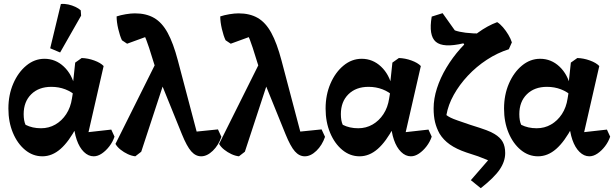

<svg xmlns="http://www.w3.org/2000/svg" viewBox="-20 -805 3217 1006"><path d="M202 14Q152 14 111.5 -19.5Q71 -53 47.5 -109.5Q24 -166 24 -236Q24 -308 49.5 -367Q75 -426 118 -461.5Q161 -497 213 -497Q271 -497 314.5 -456Q358 -415 373 -347L382 -299Q356 -324 322 -337Q288 -350 249 -350Q183 -350 143.5 -311Q104 -272 104 -207Q104 -190 106.5 -175.5Q109 -161 114 -151Q132 -142 152 -137.5Q172 -133 195 -133Q236 -133 270 -152.5Q304 -172 327 -207Q350 -242 357 -289L364 -332L361 -355L374 -477L408 -501Q441 -500 474 -488Q507 -476 523 -459L436 -79L420 -110L563 -126L580 -89Q571 -62 553 -38.5Q535 -15 513.5 -0.5Q492 14 471 14Q443 14 419.5 -9Q396 -32 382 -72.5Q368 -113 366 -164L399 -118H333L382 -141Q341 -63 297 -24.5Q253 14 202 14ZM295 -530 243 -552 299 -784Q318 -786 338 -781.5Q358 -777 375 -769Q392 -761 403 -751L405 -723Z M1034 14Q1005 14 982 -12Q959 -38 933 -102L809 -408Q798 -437 786 -475.5Q774 -514 761 -555Q753 -579 746.5 -596Q740 -613 732.5 -627Q725 -641 714 -656L764 -619L646 -576L619 -594Q608 -617 599.5 -653.5Q591 -690 591 -719Q612 -726 639 -730.5Q666 -735 687 -735Q746 -735 787.5 -711Q829 -687 858.5 -633Q888 -579 912 -488L1020 -79L975 -112L1122 -127L1140 -88Q1125 -44 1095 -15Q1065 14 1034 14ZM689 14Q670 12 649.5 2.5Q629 -7 611.5 -21Q594 -35 585 -51L802 -486L850 -406L720 -10Z M1577 14Q1548 14 1525 -12Q1502 -38 1476 -102L1352 -408Q1341 -437 1329 -475.5Q1317 -514 1304 -555Q1296 -579 1289.5 -596Q1283 -613 1275.5 -627Q1268 -641 1257 -656L1307 -619L1189 -576L1162 -594Q1151 -617 1142.5 -653.5Q1134 -690 1134 -719Q1155 -726 1182 -730.5Q1209 -735 1230 -735Q1289 -735 1330.5 -711Q1372 -687 1401.5 -633Q1431 -579 1455 -488L1563 -79L1518 -112L1665 -127L1683 -88Q1668 -44 1638 -15Q1608 14 1577 14ZM1232 14Q1213 12 1192.5 2.5Q1172 -7 1154.5 -21Q1137 -35 1128 -51L1345 -486L1393 -406L1263 -10Z M1864 14Q1814 14 1773.5 -19.5Q1733 -53 1709.5 -109.5Q1686 -166 1686 -236Q1686 -308 1711.5 -367Q1737 -426 1780 -461.5Q1823 -497 1875 -497Q1933 -497 1976.5 -456Q2020 -415 2035 -347L2044 -299Q2018 -324 1984 -337Q1950 -350 1911 -350Q1845 -350 1805.5 -311Q1766 -272 1766 -207Q1766 -190 1768.5 -175.5Q1771 -161 1776 -151Q1794 -142 1814 -137.5Q1834 -133 1857 -133Q1898 -133 1932 -152.5Q1966 -172 1989 -207Q2012 -242 2019 -289L2026 -332L2023 -355L2036 -477L2070 -501Q2103 -500 2136 -488Q2169 -476 2185 -459L2098 -79L2082 -110L2225 -126L2242 -89Q2233 -62 2215 -38.5Q2197 -15 2175.5 -0.5Q2154 14 2133 14Q2105 14 2081.5 -9Q2058 -32 2044 -72.5Q2030 -113 2028 -164L2061 -118H1995L2044 -141Q2003 -63 1959 -24.5Q1915 14 1864 14Z M2499 181 2447 139 2553 17 2569 50Q2549 40 2529.5 31.5Q2510 23 2485 14Q2460 5 2424 -6Q2371 -24 2337 -48Q2303 -72 2283 -105Q2267 -134 2259.5 -165Q2252 -196 2252 -237Q2252 -288 2269.5 -342.5Q2287 -397 2319 -450.5Q2351 -504 2393 -551Q2435 -598 2484.5 -634Q2534 -670 2585 -689Q2600 -680 2615.5 -662Q2631 -644 2643.5 -623Q2656 -602 2662 -583L2646 -547Q2586 -528 2531 -492Q2476 -456 2431.5 -408.5Q2387 -361 2357.5 -308Q2328 -255 2319 -202Q2328 -195 2341 -188.5Q2354 -182 2378.5 -173.5Q2403 -165 2444 -151Q2502 -133 2528.5 -123Q2555 -113 2571 -103Q2601 -85 2614 -61.5Q2627 -38 2627 -3Q2627 41 2598 83.5Q2569 126 2499 181ZM2419 -562 2408 -578Q2302 -553 2263.5 -586Q2225 -619 2242 -718L2299 -736L2363 -646Q2384 -638 2420 -633.5Q2456 -629 2510 -629Z M2799 14Q2749 14 2708.5 -19.5Q2668 -53 2644.5 -109.5Q2621 -166 2621 -236Q2621 -308 2646.5 -367Q2672 -426 2715 -461.5Q2758 -497 2810 -497Q2868 -497 2911.5 -456Q2955 -415 2970 -347L2979 -299Q2953 -324 2919 -337Q2885 -350 2846 -350Q2780 -350 2740.5 -311Q2701 -272 2701 -207Q2701 -190 2703.5 -175.5Q2706 -161 2711 -151Q2729 -142 2749 -137.5Q2769 -133 2792 -133Q2833 -133 2867 -152.5Q2901 -172 2924 -207Q2947 -242 2954 -289L2961 -332L2958 -355L2971 -477L3005 -501Q3038 -500 3071 -488Q3104 -476 3120 -459L3033 -79L3017 -110L3160 -126L3177 -89Q3168 -62 3150 -38.5Q3132 -15 3110.5 -0.5Q3089 14 3068 14Q3040 14 3016.5 -9Q2993 -32 2979 -72.5Q2965 -113 2963 -164L2996 -118H2930L2979 -141Q2938 -63 2894 -24.5Q2850 14 2799 14Z"/></svg>

Font: Eczar SemiBold
Style: Regular
Weight: 600
Designer: Vaibhav Singh
Foundry: Rosetta Type Foundry
Version: Version 2.000